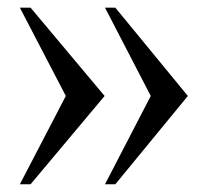

<svg xmlns="http://www.w3.org/2000/svg" viewBox="-20 -476 540 500"><path d="M59.6 3.9H31.7L151.4 -226.1L31.7 -456.1H59.6L252.4 -226.1ZM280.3 3.9H253.4L372.6 -226.1L253.4 -456.1H280.3L469.2 -226.1Z"/></svg>

Font: Doulos SIL Compact
Style: Regular
Weight: 400
Designer: Walt Agee, Victor Gaultney, Peter Martin, Debbi Hosken
Foundry: SIL International
Version: Version 4.110; 2011; Maintenance release ; LnSpcTght